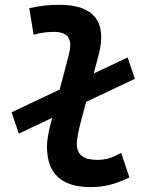

<svg xmlns="http://www.w3.org/2000/svg" viewBox="-20 -762 626 792"><path d="M57.6 -210.9 195.3 -275.9 194.3 -272.9C178.2 -213.4 173.8 -179.7 173.8 -157.7C173.8 -44.9 233.9 9.8 355 9.8C419.9 9.8 467.8 -7.8 513.7 -30.3L480 -131.3C440.9 -110.4 417 -102.5 379.9 -102.5C324.7 -102.5 296.4 -124.5 296.9 -168.5C296.9 -185.1 301.3 -215.8 316.9 -272.9L335.4 -341.8L536.6 -437L506.3 -524.9L366.7 -459L386.2 -532.7C423.8 -671.9 366.7 -742.2 226.6 -742.2C184.6 -742.2 142.1 -738.3 100.6 -728L118.7 -618.7C146 -627 174.8 -630.4 202.1 -630.4C263.2 -630.4 280.3 -600.1 263.7 -535.2L226.1 -392.6L27.8 -298.8Z"/></svg>

Font: Cascadia Code SemiBold
Style: Italic
Weight: 600
Italic angle: -10°
Monospace: yes
Designer: Aaron Bell
Foundry: Saja Typeworks
Version: Version 2404.023